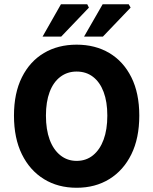

<svg xmlns="http://www.w3.org/2000/svg" viewBox="-20 -875 724 907"><path d="M342 12Q254 12 187.5 -29Q121 -70 83.5 -146Q46 -222 46 -329Q46 -435 83.5 -510Q121 -585 187.5 -624.5Q254 -664 342 -664Q430 -664 496.5 -624.5Q563 -585 600.5 -510Q638 -435 638 -329Q638 -222 600.5 -146Q563 -70 496.5 -29Q430 12 342 12ZM342 -115Q387 -115 419.5 -141.5Q452 -168 469.5 -215.5Q487 -263 487 -329Q487 -394 469.5 -440.5Q452 -487 419.5 -512Q387 -537 342 -537Q298 -537 265 -512Q232 -487 214.5 -440.5Q197 -394 197 -329Q197 -263 214.5 -215.5Q232 -168 265 -141.5Q298 -115 342 -115ZM181 -702 268 -855H392L400 -839L269 -702ZM377 -702 465 -855H588L597 -839L466 -702Z"/></svg>

Font: Mada
Style: Bold
Weight: 700
Designer: Khaled Hosny
Version: Version 1.5